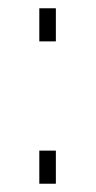

<svg xmlns="http://www.w3.org/2000/svg" viewBox="-20 -444 231 464"><path d="M115 0V-80H75V0ZM115 -344V-424H75V-344Z"/></svg>

Font: RazerF5 Thin
Style: Regular
Weight: 250
Foundry: Razer Inc.
Version: Version 2